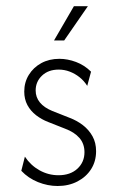

<svg xmlns="http://www.w3.org/2000/svg" viewBox="-20 -603 384 631"><path d="M169.4 8.3Q136.8 8.3 104.9 -4.5Q72.9 -17.4 50 -41.7L61.8 -88.2Q80.6 -59.7 109.7 -43.4Q138.9 -27.1 172.2 -27.1Q211.1 -27.1 234.4 -48.6Q257.6 -70.1 257.6 -102.8Q257.6 -130.6 241 -149.7Q224.3 -168.8 194.4 -179.9L138.2 -202.1Q116.7 -210.4 98.6 -224.3Q80.6 -238.2 70.1 -257.6Q59.7 -277.1 59.7 -302.1Q59.7 -332.6 74.7 -356.9Q89.6 -381.2 115.6 -395.5Q141.7 -409.7 175 -409.7Q202.1 -409.7 229.9 -399.3Q257.6 -388.9 279.2 -367.4L266.7 -320.8Q256.2 -337.5 241.3 -349.3Q226.4 -361.1 209 -367.7Q191.7 -374.3 172.9 -374.3Q138.9 -374.3 118.1 -354.5Q97.2 -334.7 97.2 -305.6Q97.2 -283.3 111.1 -266.3Q125 -249.3 152.1 -238.2L208.3 -216Q232.6 -206.9 252.4 -191.7Q272.2 -176.4 284 -155.2Q295.8 -134 295.8 -106.2Q295.8 -72.9 279.5 -47.2Q263.2 -21.5 234.4 -6.6Q205.6 8.3 169.4 8.3ZM157.6 -470.1 222.9 -582.6H268.8L191 -470.1Z"/></svg>

Font: Afacad Flux ExtraLight
Style: Regular
Weight: 250
Designer: Kristian Moeller
Foundry: Dicotype
Version: Version 1.100